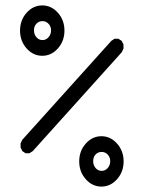

<svg xmlns="http://www.w3.org/2000/svg" viewBox="-20 -676 526 709"><path d="M62.5 -118 56 -131.5V-146.5L62.5 -160L391 -525L403 -533H417L429.5 -525L436 -511.5V-496.5L429.5 -483L101 -118L88.5 -110H74.5ZM355.5 -45Q368.5 -45 377.8 -55.5Q387 -66 387 -81Q387 -95.5 377.8 -105.2Q368.5 -115 355.5 -115Q342 -115 333 -105.5Q324 -96 324 -81Q324 -66 333 -55.5Q342 -45 355.5 -45ZM296.8 -14.2Q272.5 -41.5 272.5 -80Q272.5 -118.5 296.8 -145.8Q321 -173 354.5 -173Q388 -173 412.2 -145.8Q436.5 -118.5 436.5 -80Q436.5 -41.5 412.2 -14.2Q388 13 354.5 13Q321 13 296.8 -14.2ZM137 -528Q150 -528 159.2 -538.5Q168.5 -549 168.5 -564Q168.5 -578.5 159.2 -588.2Q150 -598 137 -598Q123.5 -598 114.5 -588.5Q105.5 -579 105.5 -564Q105.5 -549 114.5 -538.5Q123.5 -528 137 -528ZM78.2 -497.2Q54 -524.5 54 -563Q54 -601.5 78.2 -628.8Q102.5 -656 136 -656Q169.5 -656 193.8 -628.8Q218 -601.5 218 -563Q218 -524.5 193.8 -497.2Q169.5 -470 136 -470Q102.5 -470 78.2 -497.2Z"/></svg>

Font: 3270 Nerd Font Mono SemCond
Style: Regular
Weight: 400
Monospace: yes
Version: Version 3.0.1;Nerd Fonts 3.1.1